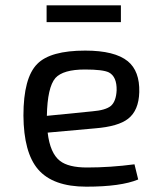

<svg xmlns="http://www.w3.org/2000/svg" viewBox="-20 -689 577 721"><path d="M155 -606V-669H434V-606ZM499 -15Q434 12 304 12Q179 12 123 -53Q69 -116 68 -255Q68 -397 120 -449Q169 -499 300 -499Q411 -499 460 -459Q505 -422 503 -343Q501 -274 461 -243Q424 -214 337 -207L159 -191Q168 -114 205 -85Q237 -60 307 -60Q394 -60 485 -72ZM327 -271Q376 -275 396 -291Q416 -308 418 -350Q419 -401 389 -417Q367 -428 299 -428Q217 -428 188 -396Q158 -361 156 -254Z"/></svg>

Font: Taylor Sans
Style: Regular
Weight: 400
Italic angle: -8°
Designer: Natanael Gama
Version: Version 1.001 September 8, 2015